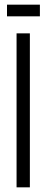

<svg xmlns="http://www.w3.org/2000/svg" viewBox="-20 -803 200 823"><path d="M51 0V-660H108V0ZM10 -733V-783H151V-733Z"/></svg>

Font: Bricolage Grotesque 72pt Condensed ExtraLight
Style: Regular
Weight: 250
Width: 3
Designer: Mathieu Triay
Foundry: Atelier Triay
Version: Version 1.001;gftools[0.9.33.dev8+g029e19f]